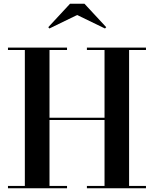

<svg xmlns="http://www.w3.org/2000/svg" viewBox="-20 -1004 821 1024"><path d="M758.5 -750V-737.5H668.5V-12.5H758.5V0H443.5V-12.5H537.5V-364H244V-12.5H337.5V0H22.5V-12.5H112.5V-737.5H22.5V-750H337.5V-737.5H244V-376H537.5V-737.5H443.5V-750ZM243.5 -852 237.5 -859 353.5 -984H430.5L546.5 -859L540 -852L391.5 -924Z"/></svg>

Font: Bodoni Moda 18pt SemiBold
Style: Regular
Weight: 600
Designer: Owen Earl
Foundry: indestructible type
Version: Version 2.005